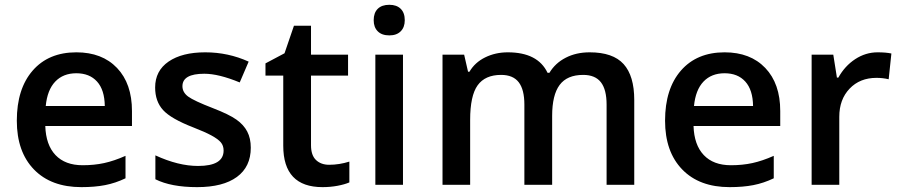

<svg xmlns="http://www.w3.org/2000/svg" viewBox="-20 -767 3738 797"><path d="M317.9 9.8Q191.9 9.8 120.8 -63.7Q49.8 -137.2 49.8 -266.1Q49.8 -398.4 115.7 -474.1Q181.6 -549.8 296.9 -549.8Q403.8 -549.8 465.8 -484.9Q527.8 -419.9 527.8 -306.2V-244.1H168Q170.4 -165.5 210.4 -123.3Q250.5 -81.1 323.2 -81.1Q371.1 -81.1 412.4 -90.1Q453.6 -99.1 501 -120.1V-26.9Q459 -6.8 416 1.5Q373 9.8 317.9 9.8ZM296.9 -462.9Q242.2 -462.9 209.2 -428.2Q176.3 -393.6 169.9 -327.1H415Q414.1 -394 382.8 -428.5Q351.6 -462.9 296.9 -462.9Z M1021 -153.8Q1021 -74.7 963.4 -32.5Q905.8 9.8 798.3 9.8Q690.4 9.8 625 -22.9V-122.1Q720.2 -78.1 802.2 -78.1Q908.2 -78.1 908.2 -142.1Q908.2 -162.6 896.5 -176.3Q884.8 -189.9 857.9 -204.6Q831.1 -219.2 783.2 -237.8Q689.9 -273.9 657 -310.1Q624 -346.2 624 -403.8Q624 -473.1 679.9 -511.5Q735.8 -549.8 832 -549.8Q927.2 -549.8 1012.2 -511.2L975.1 -424.8Q887.7 -460.9 828.1 -460.9Q737.3 -460.9 737.3 -409.2Q737.3 -383.8 761 -366.2Q784.7 -348.6 864.3 -317.9Q931.2 -292 961.4 -270.5Q991.7 -249 1006.3 -220.9Q1021 -192.9 1021 -153.8Z M1346.2 -83Q1388.2 -83 1430.2 -96.2V-9.8Q1411.1 -1.5 1381.1 4.2Q1351.1 9.8 1318.8 9.8Q1155.8 9.8 1155.8 -162.1V-453.1H1082V-503.9L1161.1 -545.9L1200.2 -660.2H1271V-540H1424.8V-453.1H1271V-164.1Q1271 -122.6 1291.7 -102.8Q1312.5 -83 1346.2 -83Z M1652.8 0H1538.1V-540H1652.8ZM1531.2 -683.1Q1531.2 -713.9 1548.1 -730.5Q1564.9 -747.1 1596.2 -747.1Q1626.5 -747.1 1643.3 -730.5Q1660.2 -713.9 1660.2 -683.1Q1660.2 -653.8 1643.3 -637Q1626.5 -620.1 1596.2 -620.1Q1564.9 -620.1 1548.1 -637Q1531.2 -653.8 1531.2 -683.1Z M2272 0H2156.7V-333Q2156.7 -395 2133.3 -425.5Q2109.9 -456.1 2060.1 -456.1Q1993.7 -456.1 1962.6 -412.8Q1931.6 -369.6 1931.6 -269V0H1816.9V-540H1906.7L1922.9 -469.2H1928.7Q1951.2 -507.8 1993.9 -528.8Q2036.6 -549.8 2087.9 -549.8Q2212.4 -549.8 2252.9 -464.8H2260.7Q2284.7 -504.9 2328.1 -527.3Q2371.6 -549.8 2427.7 -549.8Q2524.4 -549.8 2568.6 -501Q2612.8 -452.1 2612.8 -352.1V0H2498V-333Q2498 -395 2474.4 -425.5Q2450.7 -456.1 2400.9 -456.1Q2334 -456.1 2303 -414.3Q2272 -372.6 2272 -286.1Z M3008.8 9.8Q2882.8 9.8 2811.8 -63.7Q2740.7 -137.2 2740.7 -266.1Q2740.7 -398.4 2806.6 -474.1Q2872.6 -549.8 2987.8 -549.8Q3094.7 -549.8 3156.7 -484.9Q3218.8 -419.9 3218.8 -306.2V-244.1H2858.9Q2861.3 -165.5 2901.4 -123.3Q2941.4 -81.1 3014.2 -81.1Q3062 -81.1 3103.3 -90.1Q3144.5 -99.1 3191.9 -120.1V-26.9Q3149.9 -6.8 3106.9 1.5Q3064 9.8 3008.8 9.8ZM2987.8 -462.9Q2933.1 -462.9 2900.1 -428.2Q2867.2 -393.6 2860.8 -327.1H3106Q3105 -394 3073.7 -428.5Q3042.5 -462.9 2987.8 -462.9Z M3623 -549.8Q3657.7 -549.8 3680.2 -544.9L3668.9 -438Q3644.5 -443.8 3618.2 -443.8Q3549.3 -443.8 3506.6 -398.9Q3463.9 -354 3463.9 -282.2V0H3349.1V-540H3439L3454.1 -444.8H3460Q3486.8 -493.2 3530 -521.5Q3573.2 -549.8 3623 -549.8Z"/></svg>

Font: f1_25842          
Style: Regular
Weight: 600
Foundry: Ascender Corporation
Version: Version 1.10